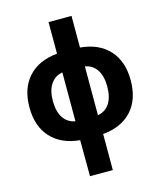

<svg xmlns="http://www.w3.org/2000/svg" viewBox="-142 -862 1010 1203"><g transform="rotate(-15 363.5 -260.0)"><path d="M290 240 289 6Q169 -5 102 -78Q35 -151 35 -274Q35 -398 102 -471Q169 -544 289 -555V-760H438V-555Q559 -544 625.5 -471Q692 -398 692 -275Q692 -151 625.5 -78Q559 -5 438 6V240ZM187 -275Q187 -207 214 -166Q241 -125 291 -116V-433Q241 -424 214 -383Q187 -342 187 -275ZM540 -275Q540 -342 513.5 -383Q487 -424 437 -433V-116Q487 -125 513.5 -166Q540 -207 540 -275Z"/></g></svg>

Font: Noto Sans Condensed ExtraBold
Style: Regular
Weight: 800
Width: 3
Designer: Monotype Design Team
Foundry: Monotype Imaging Inc.
Version: Version 2.013; ttfautohint (v1.8.4.7-5d5b)